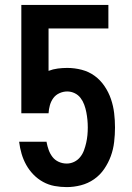

<svg xmlns="http://www.w3.org/2000/svg" viewBox="-20 -755 540 783"><path d="M252 8Q227 8 202.5 3.5Q178 -1 156 -13Q134 -25 116.5 -43Q99 -61 87 -82.5Q75 -104 68 -128Q61 -152 58 -177H170V-175Q173 -159 178.5 -143.5Q184 -128 194 -115Q204 -102 219.5 -95Q235 -88 252 -88Q268 -88 282.5 -95Q297 -102 307 -114.5Q317 -127 322.5 -142Q328 -157 331.5 -172.5Q335 -188 336.5 -203.5Q338 -219 338 -235Q338 -251 336.5 -266.5Q335 -282 332 -297.5Q329 -313 323.5 -328Q318 -343 308.5 -355.5Q299 -368 284.5 -375Q270 -382 254 -382Q238 -382 222.5 -375Q207 -368 197.5 -355Q188 -342 183.5 -326Q179 -310 178 -293H67V-735H422V-639H178V-466Q196 -473 215.5 -475.5Q235 -478 254 -478Q284 -478 313 -470.5Q342 -463 365.5 -446Q389 -429 406 -404Q423 -379 432.5 -351Q442 -323 445.5 -294Q449 -265 449 -235Q449 -206 445.5 -176Q442 -146 432 -118.5Q422 -91 405 -66Q388 -41 363.5 -24Q339 -7 310 0.5Q281 8 252 8Z"/></svg>

Font: Iosevka Web
Style: Bold
Weight: 700
Monospace: yes
Designer: Belleve Invis
Foundry: Belleve Invis
Version: Version 28.0.3; ttfautohint (v1.8.3)